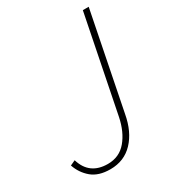

<svg xmlns="http://www.w3.org/2000/svg" viewBox="-167 -749 761 851"><g transform="rotate(-30 214.0 -324.0)"><path d="M146 12Q86 12 51.5 -17Q17 -46 2 -90L28 -102Q54 -14 148 -14Q207 -14 243.5 -57.5Q280 -101 294 -170L392 -660H422L324 -168Q309 -85 263 -36.5Q217 12 146 12Z"/></g></svg>

Font: TypoPRO Source Sans Pro
Style: Italic
Weight: 200
Italic angle: -11°
Designer: Paul D. Hunt
Foundry: Adobe Systems Incorporated
Version: Version 1.075;PS 2.000;hotconv 1.0.86;makeotf.lib2.5.63406